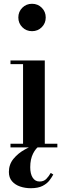

<svg xmlns="http://www.w3.org/2000/svg" viewBox="-20 -780 355 1016"><path d="M262 143.5Q254.5 157.5 241.8 174.5Q229 191.5 205.2 203.8Q181.5 216 142.5 216Q113 216 86.5 207Q60 198 43.5 179Q27 160 27 130Q27 90 51.5 60.2Q76 30.5 112 10.8Q148 -9 182.5 -20L189.5 -8Q170 3 155 32.8Q140 62.5 140 105Q140 140 153 160.2Q166 180.5 189.5 180.5Q211.5 180.5 224.8 167Q238 153.5 248.5 135ZM77 -687.5Q77 -718 98 -739Q119 -760 149.5 -760Q180 -760 201 -739Q222 -718 222 -687.5Q222 -657 201 -636Q180 -615 149.5 -615Q119 -615 98 -636Q77 -657 77 -687.5ZM35.5 -19.5H102V-440.5H35.5V-460H217V-19.5H283.5V0H35.5Z"/></svg>

Font: Bodoni* 11pt Medium
Style: Regular
Weight: 500
Version: Version 2.3